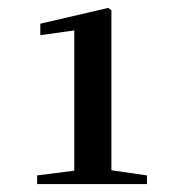

<svg xmlns="http://www.w3.org/2000/svg" viewBox="-20 -938 445 486"><path d="M168 -472H352V-494L262 -507V-912L254 -918L82 -878V-849L168 -861V-506L74 -494V-472Z"/></svg>

Font: Noto Serif SC
Style: Bold
Weight: 700
Designer: Ryoko NISHIZUKA 西塚涼子 (kana & ideographs); Frank Grießhammer (Latin, Greek & Cyrillic); Wenlong ZHANG 张文龙 (bopomofo); San
Foundry: Adobe
Version: Version 2.001;hotconv 1.1.0;makeotfexe 2.6.0